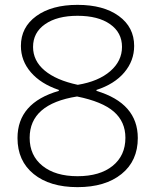

<svg xmlns="http://www.w3.org/2000/svg" viewBox="-20 -760 640 790"><path d="M299 10Q185 10 118.5 -44Q52 -98 52 -192Q52 -337 222 -386V-390Q148 -415 107 -462.5Q66 -510 66 -571Q66 -648 129.5 -694Q193 -740 299 -740Q406 -740 469 -694Q532 -648 532 -571Q532 -510 491.5 -462Q451 -414 377 -390V-386Q547 -335 547 -192Q547 -98 480 -44Q413 10 299 10ZM299 -35Q391 -35 443.5 -77.5Q496 -120 496 -193Q496 -259 448.5 -300.5Q401 -342 297 -363Q102 -332 102 -193Q102 -120 155 -77.5Q208 -35 299 -35ZM300 -411Q385 -425 433.5 -467Q482 -509 482 -567Q482 -626 433 -660.5Q384 -695 299 -695Q215 -695 165.5 -660.5Q116 -626 116 -567Q116 -510 163.5 -470Q211 -430 300 -411Z"/></svg>

Font: M PLUS Code Latin 60 Light
Style: Regular
Weight: 300
Width: 7
Monospace: yes
Designer: Coji Morishita
Foundry: UNDERFOREST DESIGN
Version: Version 1.005; ttfautohint (v1.8.3)